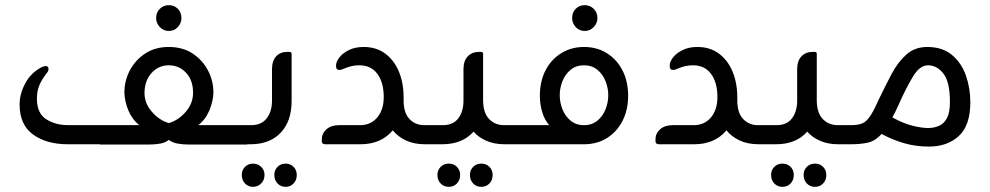

<svg xmlns="http://www.w3.org/2000/svg" viewBox="-20 -559 3836 744"><path d="M634 -439Q614 -439 599.5 -454Q585 -469 585 -489Q585 -511 599.5 -525Q614 -539 634 -539Q655 -539 669 -525Q683 -511 683 -489Q683 -469 669 -454Q655 -439 634 -439ZM748 -74H938V1H709Q690 1 669 -2.5Q648 -6 634 -17Q621 -6 600.5 -2.5Q580 1 560 1H368V0H242Q161 0 108.5 -37.5Q56 -75 56 -154Q56 -195 77.5 -235.5Q99 -276 140 -298Q150 -303 157 -303Q168 -303 168 -292Q168 -284 163 -278Q141 -250 132 -227.5Q123 -205 123 -177Q123 -120 159 -97Q195 -74 245 -74H520Q492 -96 477.5 -131Q463 -166 462 -200Q462 -246 483 -286Q504 -326 542.5 -351.5Q581 -377 634 -377Q688 -377 726.5 -351.5Q765 -326 786 -286Q807 -246 807 -200Q806 -166 791 -130.5Q776 -95 748 -74ZM634 -82Q672 -93 700.5 -126.5Q729 -160 728 -201Q728 -248 701 -277Q674 -306 634 -306Q595 -306 568 -277Q541 -248 540 -201Q539 -160 568 -126.5Q597 -93 634 -82Z M951 0H925V-74H953Q993 -74 1013.5 -100.5Q1034 -127 1034 -169V-291Q1034 -323 1050 -340.5Q1066 -358 1094 -358H1101Q1110 -358 1110 -350V-168Q1110 -89 1067.5 -44.5Q1025 0 951 0ZM960 165Q942 165 929.5 152Q917 139 917 119Q917 100 929.5 87.5Q942 75 960 75Q979 75 992 87.5Q1005 100 1005 119Q1005 139 992 152Q979 165 960 165ZM1087 165Q1068 165 1055.5 152Q1043 139 1043 119Q1043 100 1055.5 87.5Q1068 75 1087 75Q1105 75 1117.5 87.5Q1130 100 1130 119Q1130 139 1117.5 152Q1105 165 1087 165Z M1624 -74H1679V0H1627Q1584 0 1552.5 -15Q1521 -30 1502 -54Q1457 0 1377 0H1241Q1227 0 1227 -12V-19Q1227 -42 1245 -58Q1263 -74 1294 -74H1375Q1417 -74 1442 -104Q1467 -134 1467 -183Q1467 -239 1442.5 -272.5Q1418 -306 1372 -306Q1355 -306 1341 -302.5Q1327 -299 1313 -293Q1303 -288 1295 -288Q1282 -288 1282 -304Q1282 -320 1295.5 -337Q1309 -354 1333 -365.5Q1357 -377 1389 -377Q1438 -377 1472.5 -351.5Q1507 -326 1525.5 -282Q1544 -238 1544 -181V-166Q1545 -120 1567.5 -97Q1590 -74 1624 -74Z M1933 -74H1987V0H1935Q1895 0 1864.5 -13.5Q1834 -27 1815 -49Q1772 0 1694 0H1668V-74H1696Q1736 -74 1756 -100.5Q1776 -127 1776 -169V-291Q1776 -323 1792.5 -340.5Q1809 -358 1837 -358H1844Q1852 -358 1852 -350V-168Q1853 -120 1876 -97Q1899 -74 1933 -74ZM1719 75Q1738 75 1750.5 87.5Q1763 100 1763 119Q1763 139 1750.5 152Q1738 165 1719 165Q1700 165 1687.5 152Q1675 139 1675 119Q1675 100 1687.5 87.5Q1700 75 1719 75ZM1845 75Q1864 75 1876.5 87.5Q1889 100 1889 119Q1889 139 1876.5 152Q1864 165 1845 165Q1826 165 1813.5 152Q1801 139 1801 119Q1801 100 1813.5 87.5Q1826 75 1845 75Z M2246 -439Q2225 -439 2211 -454Q2197 -469 2197 -489Q2197 -511 2211 -525Q2225 -539 2246 -539Q2266 -539 2280.5 -525Q2295 -511 2295 -489Q2295 -469 2280.5 -454Q2266 -439 2246 -439ZM2243 -377Q2293 -377 2331.5 -353Q2370 -329 2392 -286.5Q2414 -244 2414 -188Q2414 -133 2392.5 -91Q2371 -49 2333.5 -25Q2296 -1 2247 0H1976V-74H2108Q2090 -95 2081 -125Q2072 -155 2072 -188Q2072 -244 2094 -286.5Q2116 -329 2155 -353Q2194 -377 2243 -377ZM2243 -74Q2274 -74 2295 -91.5Q2316 -109 2326.5 -135.5Q2337 -162 2337 -190Q2337 -218 2326.5 -244.5Q2316 -271 2295 -288.5Q2274 -306 2243 -306Q2212 -306 2191 -288.5Q2170 -271 2159.5 -244.5Q2149 -218 2149 -190Q2149 -162 2159.5 -135.5Q2170 -109 2191 -91.5Q2212 -74 2243 -74Z M2917 -74H2972V0H2920Q2877 0 2845.5 -15Q2814 -30 2795 -54Q2750 0 2670 0H2534Q2520 0 2520 -12V-19Q2520 -42 2538 -58Q2556 -74 2587 -74H2668Q2710 -74 2735 -104Q2760 -134 2760 -183Q2760 -239 2735.5 -272.5Q2711 -306 2665 -306Q2648 -306 2634 -302.5Q2620 -299 2606 -293Q2596 -288 2588 -288Q2575 -288 2575 -304Q2575 -320 2588.5 -337Q2602 -354 2626 -365.5Q2650 -377 2682 -377Q2731 -377 2765.5 -351.5Q2800 -326 2818.5 -282Q2837 -238 2837 -181V-166Q2838 -120 2860.5 -97Q2883 -74 2917 -74Z M3226 -74H3280V0H3228Q3188 0 3157.5 -13.5Q3127 -27 3108 -49Q3065 0 2987 0H2961V-74H2989Q3029 -74 3049 -100.5Q3069 -127 3069 -169V-291Q3069 -323 3085.5 -340.5Q3102 -358 3130 -358H3137Q3145 -358 3145 -350V-168Q3146 -120 3169 -97Q3192 -74 3226 -74ZM3012 75Q3031 75 3043.5 87.5Q3056 100 3056 119Q3056 139 3043.5 152Q3031 165 3012 165Q2993 165 2980.5 152Q2968 139 2968 119Q2968 100 2980.5 87.5Q2993 75 3012 75ZM3138 75Q3157 75 3169.5 87.5Q3182 100 3182 119Q3182 139 3169.5 152Q3157 165 3138 165Q3119 165 3106.5 152Q3094 139 3094 119Q3094 100 3106.5 87.5Q3119 75 3138 75Z M3573 -377Q3632 -377 3669 -346Q3706 -315 3723 -266Q3740 -217 3740 -163Q3740 -73 3695.5 -32Q3651 9 3579 9Q3530 9 3485.5 -3.5Q3441 -16 3396 -40Q3371 -12 3342 -6Q3313 0 3278 0H3269V-74H3277Q3304 -74 3320.5 -80.5Q3337 -87 3351.5 -108.5Q3366 -130 3385 -173Q3410 -225 3434.5 -271.5Q3459 -318 3492 -347.5Q3525 -377 3573 -377ZM3582 -63Q3602 -64 3620 -72Q3638 -80 3649.5 -101.5Q3661 -123 3661 -164Q3661 -241 3636 -273.5Q3611 -306 3576 -306Q3544 -306 3517.5 -262Q3491 -218 3462 -153Q3455 -137 3449 -125Q3443 -113 3438 -104Q3481 -80 3519 -71Q3557 -62 3582 -63Z"/></svg>

Font: Zain
Style: Regular
Weight: 400
Designer: Zain,Boutros
Foundry: Mobile Telecommunications Company (Zain), 2024
Version: Version 1.51; ttfautohint (v1.8.4)